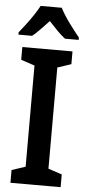

<svg xmlns="http://www.w3.org/2000/svg" viewBox="-62 -971 454 1006"><g transform="rotate(5 165.0 -468.5)"><path d="M297 0H33V-67L105 -91V-623L33 -647V-714H297V-647L225 -623V-91L297 -67ZM221 -937Q238 -903 267.5 -862.5Q297 -822 324 -789V-777H252Q231 -793 209.5 -815Q188 -837 165 -862Q141 -837 119.5 -814.5Q98 -792 79 -777H7V-789Q24 -810 44 -836.5Q64 -863 81.5 -889.5Q99 -916 110 -937Z"/></g></svg>

Font: Noto Sans Hebrew Condensed SemiBold
Style: Regular
Weight: 600
Width: 3
Designer: Monotype Design Team
Foundry: Monotype Imaging Inc.
Version: Version 2.004; ttfautohint (v1.8.4.7-5d5b)